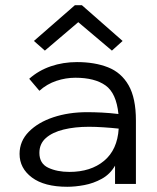

<svg xmlns="http://www.w3.org/2000/svg" viewBox="-20 -705 603 736"><path d="M238 11Q150 11 102.5 -24.5Q55 -60 55 -115Q55 -164 90.5 -200Q126 -236 184.5 -255.5Q243 -275 314 -275Q340 -275 370.5 -273.5Q401 -272 434 -268Q426 -348 384.5 -377.5Q343 -407 269 -407Q232 -407 196 -395Q160 -383 131 -357L92 -403Q128 -435 175 -451Q222 -467 275 -467Q343 -467 394 -447Q445 -427 473 -378Q501 -329 501 -243V0H421V-70Q402 -37 370 -19.5Q338 -2 303 4.5Q268 11 238 11ZM131 -119Q131 -78 165 -62Q199 -46 246 -46Q328 -46 379 -88.5Q430 -131 435 -212Q407 -215 376.5 -217Q346 -219 321 -219Q267 -219 224 -208.5Q181 -198 156 -176Q131 -154 131 -119ZM152 -511 110 -548 267 -685H294L450 -548L409 -511L280 -620Z"/></svg>

Font: Inconsolata SemiExpanded Thin
Style: Regular
Weight: 100
Width: 6
Monospace: yes
Designer: Raph Levien, Cyreal, Brenton Simpson
Foundry: Raph Levien, Cyreal, Google
Version: Version 3.100; ttfautohint (v1.8.4.7-5d5b)